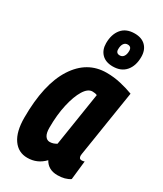

<svg xmlns="http://www.w3.org/2000/svg" viewBox="-201 -869 811 955"><g transform="rotate(30 205.0 -391.5)"><path d="M297 10Q244 10 221 -32Q201 -11 177 -0.5Q153 10 124 10Q72 10 42 -33Q12 -76 12 -156Q12 -348 78 -451Q144 -554 256 -554Q298 -554 338.5 -544.5Q379 -535 410 -523Q393 -416 382 -346Q371 -276 364.5 -234Q358 -192 354.5 -171Q351 -150 350 -142.5Q349 -135 349 -133Q349 -114 365 -114Q373 -114 381 -117L369 -9Q341 10 297 10ZM220 -126 268 -433Q257 -438 241 -438Q215 -438 193.5 -403Q172 -368 158.5 -308.5Q145 -249 145 -175Q145 -144 155 -129Q165 -114 181 -114Q201 -114 220 -126ZM265 -596Q224 -596 201.5 -619Q179 -642 179 -680Q179 -731 204.5 -762Q230 -793 279 -793Q320 -793 342.5 -770Q365 -747 365 -708Q365 -657 339 -626.5Q313 -596 265 -596ZM268 -661Q282 -661 290 -672.5Q298 -684 298 -704Q298 -728 276 -728Q262 -728 254 -716.5Q246 -705 246 -684Q246 -661 268 -661Z"/></g></svg>

Font: Georama Condensed
Style: Bold Italic
Weight: 700
Width: 3
Italic angle: -9°
Designer: Jean-Baptiste Levee
Foundry: Production Type
Version: Version 1.000